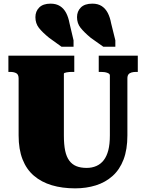

<svg xmlns="http://www.w3.org/2000/svg" viewBox="-20 -1015 800 1052"><path d="M589 -887 612 -794V-759H546L477 -808Q441 -838 421.5 -862.5Q402 -887 402 -921Q402 -953 423 -974Q444 -995 486 -995Q517 -995 537.5 -981.5Q558 -968 570.5 -944Q583 -920 589 -887ZM361 -887 383 -794V-759H317L249 -808Q212 -838 193 -862.5Q174 -887 174 -921Q174 -953 195 -974Q216 -995 257 -995Q288 -995 309 -981.5Q330 -968 342.5 -944Q355 -920 361 -887ZM330 -273Q330 -223 337 -189.5Q344 -156 359.5 -135Q375 -114 398.5 -104.5Q422 -95 455 -95Q484 -95 508 -105.5Q532 -116 548.5 -137.5Q565 -159 573.5 -192Q582 -225 582 -273V-602Q582 -607 578 -610.5Q574 -614 566.5 -616.5Q559 -619 550.5 -620Q542 -621 532 -621H521V-710H735V-621H725Q712 -621 701 -618Q690 -615 684 -607.5Q678 -600 678 -585V-273Q678 -196 657 -141Q636 -86 597 -51Q558 -16 505.5 0.5Q453 17 392 17Q321 17 264 0Q207 -17 166 -52Q125 -87 103.5 -142Q82 -197 82 -273V-585Q82 -607 69 -614Q56 -621 36 -621H26V-710H387V-621H376Q368 -621 360 -620.5Q352 -620 345 -618.5Q338 -617 334 -615.5Q330 -614 330 -611Z"/></svg>

Font: Roboto Serif 20pt Black
Style: Regular
Weight: 900
Version: Version 1.008